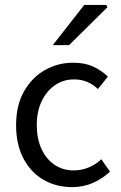

<svg xmlns="http://www.w3.org/2000/svg" viewBox="-20 -755 496 787"><path d="M275.4 12Q210.1 12 158.2 -18.1Q106.3 -48.2 76.2 -105.1Q46 -162.1 46 -242.3Q46 -323.5 78.5 -380.6Q110.9 -437.7 164.3 -467.9Q217.7 -498 279.7 -498Q327.8 -498 362.3 -481.9Q396.9 -465.8 422.1 -441L381.4 -389.9Q363.1 -408 338.7 -418.8Q314.4 -429.5 283.3 -429.5Q239.7 -429.5 205.4 -405.9Q171.2 -382.3 151 -340.4Q130.8 -298.5 130.8 -242.3Q130.8 -186.7 149.9 -145Q169 -103.3 203 -79.9Q236.9 -56.5 282.1 -56.5Q315.7 -56.5 344.7 -69.2Q373.7 -82 395.3 -102.1L431 -51.5Q400.4 -22.8 361.1 -5.4Q321.7 12 275.4 12ZM196.3 -570 325.3 -734.7H415.5L420.5 -725.6L263.1 -570Z"/></svg>

Font: Source Sans 3
Style: Regular
Weight: 200
Designer: Paul D. Hunt
Foundry: Adobe
Version: Version 3.046;hotconv 1.0.118;makeotfexe 2.5.65603